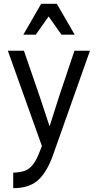

<svg xmlns="http://www.w3.org/2000/svg" viewBox="-20 -760 512 1003"><path d="M257 50Q225 140 178.5 181.5Q132 223 49 223V142Q83 141 107.5 133Q132 125 151.5 100.5Q171 76 189 28L199 3L21 -495H105L188 -254L239 -100L288 -254L369 -495H450ZM301 -579 234 -674 167 -579H102L195 -740H277L370 -579Z"/></svg>

Font: Inria Sans
Style: Regular
Weight: 400
Designer: Black Foundry Team
Foundry: Black Foundry
Version: Version 1.2; ttfautohint (v1.8.3)